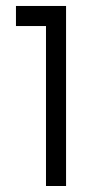

<svg xmlns="http://www.w3.org/2000/svg" viewBox="-20 -620 307 640"><path d="M133.3 0V-533.2H33.2V-600.1H200.2V0Z"/></svg>

Font: Malkor
Style: Regular
Weight: 400
Version: Version 1.3